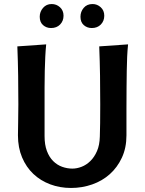

<svg xmlns="http://www.w3.org/2000/svg" viewBox="-20 -920 718 952"><path d="M201 -245Q201 -202 212.5 -171.5Q224 -141 243.5 -121.5Q263 -102 288 -93Q313 -84 339 -84Q361 -84 384.5 -93Q408 -102 428 -121.5Q448 -141 461 -171Q474 -201 475 -243Q476 -273 476.5 -309Q477 -345 477 -402Q477 -474 476 -544.5Q475 -615 472 -690L615 -700Q612 -670 610.5 -638.5Q609 -607 608.5 -569.5Q608 -532 607.5 -485.5Q607 -439 607 -379V-249Q607 -187 584.5 -138.5Q562 -90 524.5 -56.5Q487 -23 437 -5.5Q387 12 332 12Q277 12 229 -6Q181 -24 145.5 -57.5Q110 -91 89.5 -139.5Q69 -188 69 -249Q69 -278 70 -314.5Q71 -351 71 -402Q71 -474 70 -544.5Q69 -615 66 -690L209 -700Q206 -670 204.5 -638.5Q203 -607 202 -569.5Q201 -532 201 -485.5Q201 -439 201 -379ZM177 -837Q177 -862 193.5 -881Q210 -900 236 -900Q260 -900 277.5 -884Q295 -868 295 -842Q295 -816 278 -798.5Q261 -781 233 -781Q210 -781 193.5 -795.5Q177 -810 177 -837ZM379 -837Q379 -862 395 -881Q411 -900 439 -900Q462 -900 479.5 -884Q497 -868 497 -842Q497 -816 480 -798.5Q463 -781 435 -781Q412 -781 395.5 -795.5Q379 -810 379 -837Z"/></svg>

Font: Cantora One
Style: Regular
Weight: 400
Designer: Pablo Impallari, Rodrigo Fuenzalida
Foundry: Pablo Impallari
Version: Version 1.002; ttfautohint (v0.8) -G 200 -r 50